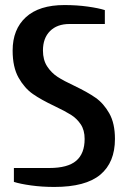

<svg xmlns="http://www.w3.org/2000/svg" viewBox="-20 -730 505 760"><path d="M35 -10V-65H175Q248 -65 281.5 -93.5Q315 -122 315 -180Q315 -215 299.5 -238Q284 -261 261 -275.5Q238 -290 196 -310Q143 -335 110 -358Q77 -381 53.5 -422.5Q30 -464 30 -530Q30 -614 82.5 -662Q135 -710 235 -710Q284 -710 327 -704Q370 -698 395 -690V-635H255Q206 -635 178 -607Q150 -579 150 -530Q150 -493 166.5 -467.5Q183 -442 207.5 -426Q232 -410 275 -390Q327 -365 358.5 -343Q390 -321 412.5 -281.5Q435 -242 435 -180Q435 -87 377 -38.5Q319 10 195 10Q146 10 103 4Q60 -2 35 -10Z"/></svg>

Font: Cuprum
Style: Bold
Weight: 700
Designer: Jovanny Lemonad
Foundry: Jovanny Lemonad
Version: Version 2.000